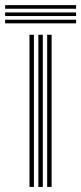

<svg xmlns="http://www.w3.org/2000/svg" viewBox="-65 -737 320 757"><path d="M121 0V-600H138.5V0ZM51.2 0V-600H68.8V0ZM86.2 0V-600H103.8V0ZM235 -702.5H-44.8V-716.8H235ZM235 -645H-44.8V-659.2H235ZM235 -673.8H-44.8V-688H235Z"/></svg>

Font: Big Shoulders Inline Display Thin SemiBold
Style: Regular
Weight: 600
Version: Version 2.002